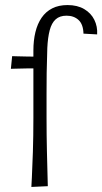

<svg xmlns="http://www.w3.org/2000/svg" viewBox="-20 -736 404 759"><path d="M23 -464 28 -514Q28 -514 45 -513.5Q62 -513 89 -512.5Q116 -512 144 -512L142 -466Q113 -466 85.5 -465.5Q58 -465 40.5 -464.5Q23 -464 23 -464ZM247 -716Q286 -716 313 -700Q340 -684 353 -657.5Q366 -631 364 -600L310 -603Q309 -640 290.5 -657Q272 -674 243 -674Q216 -674 200 -659.5Q184 -645 176.5 -616.5Q169 -588 167 -546Q165 -491 164.5 -448Q164 -405 164 -364Q164 -323 164 -272Q164 -200 165.5 -138Q167 -76 168 -38Q169 0 169 0L104 3Q104 3 106 -35Q108 -73 110 -135.5Q112 -198 112 -270Q112 -317 112 -350.5Q112 -384 112 -411.5Q112 -439 112 -468Q112 -497 112 -536Q112 -576 120 -609Q128 -642 144.5 -666Q161 -690 186.5 -703Q212 -716 247 -716Z"/></svg>

Font: Truculenta Light
Style: Regular
Weight: 300
Version: Version 1.002